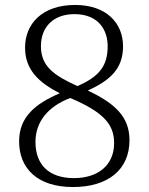

<svg xmlns="http://www.w3.org/2000/svg" viewBox="-20 -744 599 774"><path d="M274 10C413 10 502 -58 502 -179C502 -273 444 -327 334 -379C424 -420 476 -467 476 -557C476 -652 408 -724 283 -724C150 -724 81 -648 81 -552C81 -462 137 -411 221 -368C123 -326 57 -273 57 -174C57 -66 130 10 274 10ZM292 -397C195 -441 145 -478 145 -558C145 -635 195 -687 280 -687C378 -687 414 -622 414 -558C414 -481 383 -436 292 -397ZM278 -26C175 -26 123 -82 123 -172C123 -252 172 -314 263 -349C400 -291 440 -241 440 -167C440 -78 375 -26 278 -26Z"/></svg>

Font: Noto Serif Georgian Light
Style: Regular
Weight: 300
Designer: Monotype Design Team, Akaki Razmadze
Foundry: Google LLC
Version: Version 2.003